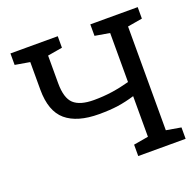

<svg xmlns="http://www.w3.org/2000/svg" viewBox="-125 -843 995 974"><g transform="rotate(-20 372.5 -355.5)"><path d="M460 0V-61.5L539.6 -75.2V-294.4Q493.2 -280.3 449.7 -273.9Q406.2 -267.6 346.7 -267.6Q229.5 -267.6 168.9 -318.8Q108.4 -370.1 108.4 -486.3V-635.3L28.8 -648.9V-710.9H284.2V-648.9L204.6 -635.3V-486.3Q204.6 -405.8 238.3 -374.8Q272 -343.8 346.7 -343.8Q397.5 -343.8 444.3 -350.6Q491.2 -357.4 539.6 -370.6V-635.3L460 -648.9V-710.9H715.8V-648.9L636.2 -635.3V-75.2L715.8 -61.5V0Z"/></g></svg>

Font: Roboto Slab LO
Style: Regular
Weight: 400
Designer: Google
Version: Version 2.000